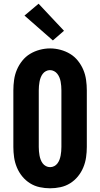

<svg xmlns="http://www.w3.org/2000/svg" viewBox="-20 -1007 540 1035"><path d="M250 8Q222 8 194 2Q166 -4 142 -19Q118 -34 100 -56Q82 -78 71 -104.5Q60 -131 56 -159Q52 -187 52 -215V-520Q52 -548 56 -576.5Q60 -605 71 -631Q82 -657 100 -679.5Q118 -702 142 -716.5Q166 -731 194 -738.5Q222 -746 250 -746Q278 -746 306 -738.5Q334 -731 358 -716.5Q382 -702 400 -679.5Q418 -657 429 -631Q440 -605 444 -576.5Q448 -548 448 -520V-215Q448 -187 444 -159Q440 -131 429 -104.5Q418 -78 400 -56Q382 -34 358 -19Q334 -4 306 2Q278 8 250 8ZM250 -106Q262 -106 272.5 -111.5Q283 -117 290 -126.5Q297 -136 301 -147Q305 -158 307 -169Q309 -180 310 -191.5Q311 -203 311 -215V-520Q311 -532 310 -543.5Q309 -555 307 -566.5Q305 -578 300.5 -589Q296 -600 289 -609Q282 -618 271.5 -623.5Q261 -629 249 -629Q238 -629 227.5 -623.5Q217 -618 210 -608.5Q203 -599 199 -588Q195 -577 193 -566Q191 -555 190 -543.5Q189 -532 189 -520V-215Q189 -203 190 -191.5Q191 -180 193 -169Q195 -158 199 -147Q203 -136 210 -126.5Q217 -117 227.5 -111.5Q238 -106 250 -106ZM265 -789 112 -923 188 -987 325 -841Z"/></svg>

Font: Iosevka Slab Heavy
Style: Regular
Weight: 900
Monospace: yes
Designer: Belleve Invis
Foundry: Belleve Invis
Version: Version 11.1.0; ttfautohint (v1.8.3)